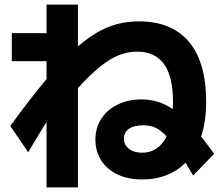

<svg xmlns="http://www.w3.org/2000/svg" viewBox="-20 -778 978 848"><path d="M401.4 -162.1Q401.4 -213.4 427.5 -253.7Q453.6 -293.9 500 -316.4Q546.4 -338.9 605.5 -338.9Q642.6 -338.9 676.3 -328.6Q710 -318.4 743.2 -296.4L744.1 -328.1Q744.1 -439.5 704.6 -494.6Q665 -549.8 585 -549.8Q544.4 -549.8 505.4 -534.4Q466.3 -519 422.1 -483.6Q377.9 -448.2 324.2 -388.7V49.8H185.5V-239.3Q142.1 -169.9 104.5 -105.5L25.4 -221.7Q115.7 -345.7 185.5 -428.7V-507.8H32.2V-631.8H185.5V-757.8H324.2V-572.8Q393.1 -632.3 456.8 -658Q520.5 -683.6 592.8 -683.6Q738.8 -683.6 814.7 -593Q890.6 -502.4 890.6 -328.1Q890.6 -243.2 868.2 -174.8Q899.4 -136.2 925.8 -98.6L833 -2.9L799.3 -59.1Q763.2 -22.9 715.1 -4.2Q667 14.6 608.4 14.6Q546.4 14.6 499.5 -7.3Q452.6 -29.3 427 -69.3Q401.4 -109.4 401.4 -162.1ZM608.4 -103.5Q644 -103.5 671.4 -122.1Q698.7 -140.6 715.8 -175.8Q690.4 -203.1 667 -213.9Q643.6 -224.6 613.3 -224.6Q572.3 -224.6 549.8 -209.2Q527.3 -193.8 527.3 -166Q527.3 -138.2 549.6 -120.8Q571.8 -103.5 608.4 -103.5Z"/></svg>

Font: Pretendard JP ExtraBold
Style: Regular
Weight: 800
Designer: Base glyphs from Inter by Rasmus Andersson; Hangeul glyphs from Noto Sans CJK(Source Han Sans) by Jang Soo-young and Kan
Foundry: Kil Hyung-jin
Version: Version 1.309